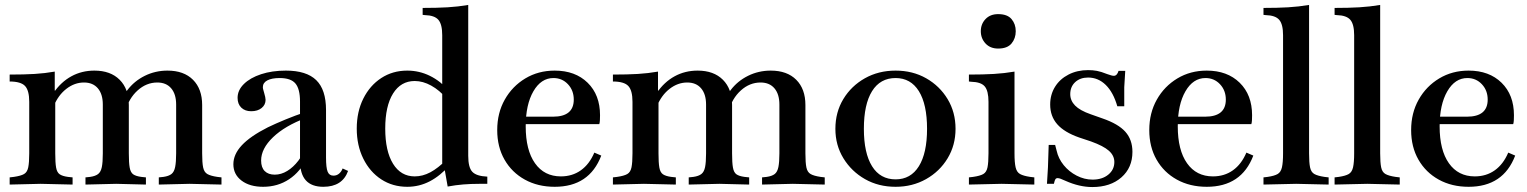

<svg xmlns="http://www.w3.org/2000/svg" viewBox="-20 -742 6164 775"><path d="M196 -367Q226 -411 268 -434Q310 -457 361 -457Q426 -457 463 -420Q500 -383 500 -318V-123Q500 -85 503.5 -65.5Q507 -46 517.5 -38.5Q528 -31 550 -28L569 -26V3L449 0L325 3V-26L344 -28Q365 -31 376 -39.5Q387 -48 391 -67.5Q395 -87 395 -123V-320Q395 -362 375 -385.5Q355 -409 319 -409Q281 -409 248 -383.5Q215 -358 197 -314ZM621 3V-26L640 -28Q661 -31 672 -39.5Q683 -48 687 -68Q691 -88 691 -123V-320Q691 -362 671 -385.5Q651 -409 615 -409Q571 -409 535.5 -377Q500 -345 486 -293H459Q466 -341 494 -378Q522 -415 564.5 -436Q607 -457 656 -457Q722 -457 759 -420Q796 -383 796 -318V-123Q796 -85 800 -66Q804 -47 817 -39.5Q830 -32 857 -28L874 -26V3L745 0ZM203 -123Q203 -85 206.5 -65.5Q210 -46 221 -38.5Q232 -31 254 -28L273 -26V3L144 0L19 3V-26L36 -28Q64 -32 77 -39.5Q90 -47 94 -66.5Q98 -86 98 -123V-331Q98 -377 81 -395Q64 -413 19 -413V-441Q78 -441 119.5 -443.5Q161 -446 201 -453V-377L203 -374Z M1285 12Q1238 12 1214.5 -14Q1191 -40 1191 -94V-332Q1191 -383 1172.5 -405Q1154 -427 1109 -427Q1077 -427 1059 -417.5Q1041 -408 1041 -390Q1041 -386 1042.5 -380.5Q1044 -375 1046 -368Q1052 -348 1052 -339Q1052 -319 1036 -306Q1020 -293 994 -293Q969 -293 954 -307.5Q939 -322 939 -347Q939 -378 964.5 -403Q990 -428 1034 -442.5Q1078 -457 1134 -457Q1217 -457 1256.5 -418.5Q1296 -380 1296 -298V-106Q1296 -65 1302.5 -49Q1309 -33 1326 -33Q1339 -33 1348.5 -41Q1358 -49 1363 -62L1385 -52Q1362 12 1285 12ZM1042 12Q988 12 955 -13Q922 -38 922 -79Q922 -119 956 -155.5Q990 -192 1061 -228Q1092 -243 1132 -259.5Q1172 -276 1214 -290L1215 -266Q1130 -234 1082 -188Q1034 -142 1034 -94Q1034 -66 1048.5 -51.5Q1063 -37 1089 -37Q1115 -37 1139.5 -52Q1164 -67 1184 -93Q1204 -119 1213 -150L1219 -105Q1193 -49 1147 -18.5Q1101 12 1042 12Z M1624 12Q1565 12 1519 -18Q1473 -48 1446.5 -101.5Q1420 -155 1420 -223Q1420 -291 1446.5 -344Q1473 -397 1519 -427Q1565 -457 1624 -457Q1672 -457 1715 -436Q1758 -415 1794 -374L1783 -344Q1754 -378 1720.5 -396.5Q1687 -415 1654 -415Q1598 -415 1566.5 -364.5Q1535 -314 1535 -223Q1535 -132 1566.5 -81Q1598 -30 1654 -30Q1686 -30 1717 -46.5Q1748 -63 1783 -98L1796 -76Q1757 -32 1714.5 -10Q1672 12 1624 12ZM1787 11 1774 -63 1765 -80V-600Q1765 -644 1749.5 -662Q1734 -680 1695 -681L1686 -682V-710Q1744 -710 1786.5 -712.5Q1829 -715 1870 -722V-113Q1870 -66 1886.5 -48.5Q1903 -31 1947 -29V0H1916Q1881 0 1850 2.5Q1819 5 1787 11Z M2219 12Q2151 12 2098.5 -17Q2046 -46 2016.5 -97.5Q1987 -149 1987 -217Q1987 -286 2017.5 -340Q2048 -394 2100.5 -425.5Q2153 -457 2219 -457Q2302 -457 2352 -408Q2402 -359 2402 -277Q2402 -267 2401.5 -257Q2401 -247 2399 -241H2068L2070 -271H2212Q2296 -271 2296 -340Q2296 -377 2272.5 -402Q2249 -427 2214 -427Q2164 -427 2133 -373.5Q2102 -320 2102 -232Q2102 -136 2139.5 -83Q2177 -30 2244 -30Q2290 -30 2324.5 -54.5Q2359 -79 2379 -126L2407 -114Q2359 12 2219 12Z M2631 -367Q2661 -411 2703 -434Q2745 -457 2796 -457Q2861 -457 2898 -420Q2935 -383 2935 -318V-123Q2935 -85 2938.5 -65.5Q2942 -46 2952.5 -38.5Q2963 -31 2985 -28L3004 -26V3L2884 0L2760 3V-26L2779 -28Q2800 -31 2811 -39.5Q2822 -48 2826 -67.5Q2830 -87 2830 -123V-320Q2830 -362 2810 -385.5Q2790 -409 2754 -409Q2716 -409 2683 -383.5Q2650 -358 2632 -314ZM3056 3V-26L3075 -28Q3096 -31 3107 -39.5Q3118 -48 3122 -68Q3126 -88 3126 -123V-320Q3126 -362 3106 -385.5Q3086 -409 3050 -409Q3006 -409 2970.5 -377Q2935 -345 2921 -293H2894Q2901 -341 2929 -378Q2957 -415 2999.5 -436Q3042 -457 3091 -457Q3157 -457 3194 -420Q3231 -383 3231 -318V-123Q3231 -85 3235 -66Q3239 -47 3252 -39.5Q3265 -32 3292 -28L3309 -26V3L3180 0ZM2638 -123Q2638 -85 2641.5 -65.5Q2645 -46 2656 -38.5Q2667 -31 2689 -28L2708 -26V3L2579 0L2454 3V-26L2471 -28Q2499 -32 2512 -39.5Q2525 -47 2529 -66.5Q2533 -86 2533 -123V-331Q2533 -377 2516 -395Q2499 -413 2454 -413V-441Q2513 -441 2554.5 -443.5Q2596 -446 2636 -453V-377L2638 -374Z M3595 12Q3526 12 3471.5 -19Q3417 -50 3384.5 -103Q3352 -156 3352 -222Q3352 -289 3384 -342Q3416 -395 3471 -426Q3526 -457 3595 -457Q3664 -457 3718.5 -426Q3773 -395 3805 -342Q3837 -289 3837 -222Q3837 -156 3805 -103Q3773 -50 3718 -19Q3663 12 3595 12ZM3595 -18Q3656 -18 3689 -71Q3722 -124 3722 -222Q3722 -321 3689 -374Q3656 -427 3595 -427Q3533 -427 3500 -374Q3467 -321 3467 -222Q3467 -124 3500 -71Q3533 -18 3595 -18Z M3891 3V-26L3908 -28Q3936 -32 3949 -39.5Q3962 -47 3966 -66.5Q3970 -86 3970 -123V-331Q3970 -375 3955 -393Q3940 -411 3900 -412L3891 -413V-441Q3949 -441 3991.5 -443.5Q4034 -446 4075 -453V-123Q4075 -86 4079.5 -66.5Q4084 -47 4097.5 -39.5Q4111 -32 4138 -28L4155 -26V3L4023 0ZM4009 -546Q3977 -546 3958 -566.5Q3939 -587 3939 -616Q3939 -645 3958 -665Q3977 -685 4009 -685Q4046 -685 4063 -665Q4080 -645 4080 -616Q4080 -587 4063 -566.5Q4046 -546 4009 -546Z M4389 13Q4337 13 4281 -12Q4268 -18 4261 -20.5Q4254 -23 4249 -23Q4243 -23 4240 -18.5Q4237 -14 4234 0H4206L4210 -66L4213 -157H4239L4245 -134Q4252 -102 4273.5 -75.5Q4295 -49 4326 -33Q4357 -17 4390 -17Q4429 -17 4453.5 -37Q4478 -57 4478 -88Q4478 -114 4456 -133.5Q4434 -153 4384 -171L4336 -187Q4276 -208 4247.5 -240.5Q4219 -273 4219 -320Q4219 -360 4238.5 -391.5Q4258 -423 4293 -441Q4328 -459 4372 -459Q4391 -459 4407.5 -456Q4424 -453 4449 -443Q4468 -436 4476 -436Q4489 -436 4495 -456H4522L4518 -390V-313H4490Q4474 -369 4443.5 -399Q4413 -429 4372 -429Q4340 -429 4320 -410.5Q4300 -392 4300 -362Q4300 -336 4319.5 -316Q4339 -296 4382 -281L4430 -264Q4494 -242 4522.5 -210Q4551 -178 4551 -129Q4551 -65 4506.5 -26Q4462 13 4389 13Z M4851 12Q4783 12 4730.5 -17Q4678 -46 4648.5 -97.5Q4619 -149 4619 -217Q4619 -286 4649.5 -340Q4680 -394 4732.5 -425.5Q4785 -457 4851 -457Q4934 -457 4984 -408Q5034 -359 5034 -277Q5034 -267 5033.5 -257Q5033 -247 5031 -241H4700L4702 -271H4844Q4928 -271 4928 -340Q4928 -377 4904.5 -402Q4881 -427 4846 -427Q4796 -427 4765 -373.5Q4734 -320 4734 -232Q4734 -136 4771.5 -83Q4809 -30 4876 -30Q4922 -30 4956.5 -54.5Q4991 -79 5011 -126L5039 -114Q4991 12 4851 12Z M5080 3V-26L5097 -28Q5124 -32 5137 -39.5Q5150 -47 5154.5 -66.5Q5159 -86 5159 -123V-600Q5159 -644 5143.5 -662Q5128 -680 5089 -681L5080 -682V-710Q5137 -710 5179.5 -712.5Q5222 -715 5264 -722V-123Q5264 -86 5268 -66.5Q5272 -47 5285.5 -39.5Q5299 -32 5326 -28L5343 -26V3L5212 0Z M5367 3V-26L5384 -28Q5411 -32 5424 -39.5Q5437 -47 5441.5 -66.5Q5446 -86 5446 -123V-600Q5446 -644 5430.5 -662Q5415 -680 5376 -681L5367 -682V-710Q5424 -710 5466.5 -712.5Q5509 -715 5551 -722V-123Q5551 -86 5555 -66.5Q5559 -47 5572.5 -39.5Q5586 -32 5613 -28L5630 -26V3L5499 0Z M5908 12Q5840 12 5787.5 -17Q5735 -46 5705.5 -97.5Q5676 -149 5676 -217Q5676 -286 5706.5 -340Q5737 -394 5789.5 -425.5Q5842 -457 5908 -457Q5991 -457 6041 -408Q6091 -359 6091 -277Q6091 -267 6090.5 -257Q6090 -247 6088 -241H5757L5759 -271H5901Q5985 -271 5985 -340Q5985 -377 5961.5 -402Q5938 -427 5903 -427Q5853 -427 5822 -373.5Q5791 -320 5791 -232Q5791 -136 5828.5 -83Q5866 -30 5933 -30Q5979 -30 6013.5 -54.5Q6048 -79 6068 -126L6096 -114Q6048 12 5908 12Z"/></svg>

Font: Baskervville SemiBold
Style: Regular
Weight: 600
Version: Version 1.100